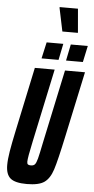

<svg xmlns="http://www.w3.org/2000/svg" viewBox="-68 -1101 565 1148"><g transform="rotate(5 215.0 -527.5)"><path d="M12 -95Q12 -129 20 -177.5Q28 -226 44 -301L126 -688H245L151 -246Q130 -149 130 -125Q130 -113 135.5 -109Q141 -105 153 -105Q169 -105 177 -114Q185 -123 192 -149.5Q199 -176 213 -246L307 -688H427L344 -300Q312 -149 294 -93.5Q276 -38 243 -15Q210 8 138 8Q68 8 40 -15.5Q12 -39 12 -95ZM161 -748 183 -846H283L263 -748ZM308 -748 328 -846H430L409 -748ZM271 -919 242 -1058V-1063H352L364 -924V-919Z"/></g></svg>

Font: Saira Ultra Condensed ExtraBold
Style: Italic
Weight: 800
Width: 1
Italic angle: -12°
Designer: Hector Gatti with collaboration of the Omnibus-Type team
Foundry: Omnibus-Type
Version: Version 1.001; ttfautohint (v1.8)